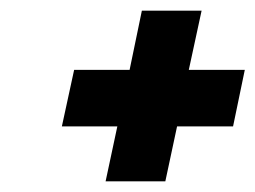

<svg xmlns="http://www.w3.org/2000/svg" viewBox="-20 -551 479 360"><path d="M358 -531H246L223 -420H119L96 -314H200L178 -211H290L312 -314H417L439 -420H334Z"/></svg>

Font: Advent Pro
Style: Bold Italic
Weight: 700
Italic angle: -12°
Designer: VivaRado, Andreas Kalpakidis
Foundry: VivaRado, Andreas Kalpakidis
Version: Version 3.000